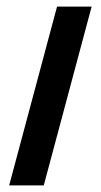

<svg xmlns="http://www.w3.org/2000/svg" viewBox="-20 -560 304 580"><path d="M7.7 0H112.2L256.8 -540H152.3Z"/></svg>

Font: Manrope
Style: SemiBoldItalic
Weight: 600
Italic angle: -15°
Designer: Mikhail Sharanda
Foundry: Mikhail Sharanda
Version: Version 4.502;hotconv 1.0.109;makeotfexe 2.5.65596